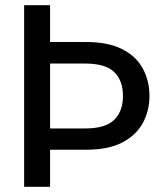

<svg xmlns="http://www.w3.org/2000/svg" viewBox="-20 -720 631 740"><path d="M73 0V-700H173V-558H313Q396 -558 450 -531Q504 -504 530 -456.5Q556 -409 556 -350Q556 -293 530.5 -246Q505 -199 451.5 -171Q398 -143 313 -143H173V0ZM173 -225H309Q387 -225 420.5 -258.5Q454 -292 454 -350Q454 -409 420.5 -442Q387 -475 309 -475H173Z"/></svg>

Font: DM Sans Medium
Style: Regular
Weight: 500
Designer: Colophon Foundry, Jonny Pinhorn
Foundry: Colophon Foundry
Version: Version 4.004; ttfautohint (v1.8.4.7-5d5b)